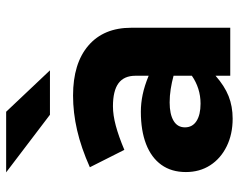

<svg xmlns="http://www.w3.org/2000/svg" viewBox="-98 -690 795 640"><g transform="rotate(-90 300.0 -369.5)"><path d="M225 8Q173 8 132.5 -12Q92 -32 69.5 -67Q47 -102 47 -148Q47 -196 71 -229.5Q95 -263 140 -280.5Q185 -298 248 -298Q276 -298 305 -292Q334 -286 368 -272V-316Q368 -354 343 -372.5Q318 -391 266 -391Q237 -391 201.5 -381.5Q166 -372 121 -353L63 -468Q128 -497 186.5 -510.5Q245 -524 302 -524Q409 -524 468.5 -473Q528 -422 528 -330V0H368V-49Q334 -19 300 -5.5Q266 8 225 8ZM196 -151Q196 -126 217 -112.5Q238 -99 275 -99Q301 -99 324.5 -106.5Q348 -114 368 -128V-189Q346 -195 323.5 -198.5Q301 -202 279 -202Q240 -202 218 -189Q196 -176 196 -151ZM238 -601 46 -747H248L386 -601Z"/></g></svg>

Font: Red Hat Mono VF Light
Style: Regular
Weight: 300
Monospace: yes
Designer: Pentagram, MCKL
Foundry: Pentagram, MCKL
Version: Version 1.023